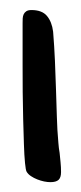

<svg xmlns="http://www.w3.org/2000/svg" viewBox="-20 -371 165 390"><path d="M104 -21.5Q104 -10.3 98.9 -5.6Q93.8 -1 82.5 -1Q76.7 -1 69.6 -2.4Q62.5 -3.9 55.7 -6.6Q48.8 -9.3 43 -13.2Q37.1 -17.1 34.2 -22Q32.2 -24.9 30.8 -40Q29.3 -55.2 28.6 -77.6Q27.8 -100.1 27.1 -127.9Q26.4 -155.8 26.1 -184.1Q25.9 -212.4 25.9 -239.3Q25.9 -266.1 25.9 -286.1V-323.7Q25.9 -328.6 26.1 -333.5Q26.4 -338.4 28.1 -342Q29.8 -345.7 33.4 -348.1Q37.1 -350.6 43.9 -350.6Q65.4 -350.6 75.4 -338.6Q85.4 -326.7 87.9 -306.6Q90.3 -276.9 91.6 -247.3Q92.8 -217.8 93.8 -187.5Q94.7 -160.2 95.5 -133.5Q96.2 -106.9 98.6 -80.6Q99.1 -75.2 99.6 -70.3Q100.1 -65.4 101.1 -60.5Q102.1 -50.8 103 -41.3Q104 -31.7 104 -21.5Z"/></svg>

Font: Just Another Hand
Style: Regular
Weight: 400
Designer: Astigmatic (AOETI)
Foundry: Astigmatic (AOETI)
Version: Version 1.000